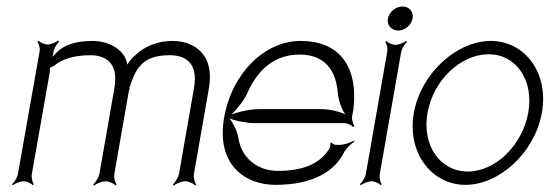

<svg xmlns="http://www.w3.org/2000/svg" viewBox="-20 -558 1692 591"><path d="M17 9 20 12C26 7 42 0 53 0C63 0 77 7 81 12L84 9C80 4 76 -11 78 -22L132 -329C133 -332 134 -344 134 -350C138 -351 144 -354 147 -356C171 -376 208 -388 258 -388C299 -388 347 -370 332 -286L286 -23C284 -12 274 4 267 10L270 13C277 7 294 0 305 0C316 0 331 7 336 13L339 10C334 4 330 -12 332 -23L377 -280C377 -281 381 -288 380 -288L376 -286L380 -291C400 -359 429 -388 503 -388C544 -388 592 -370 577 -286L531 -23C529 -12 519 4 512 10L515 13C522 7 539 0 550 0C561 0 576 7 581 13L584 10C579 4 575 -12 577 -23L623 -286C642 -396 572 -432 511 -432C466 -432 424 -416 393 -385C386 -379 377 -368 372 -359C365 -408 310 -432 266 -432C214 -432 176 -420 153 -395C150 -392 146 -387 142 -383L145 -400C147 -410 156 -425 162 -430L159 -433C153 -428 137 -421 127 -421C116 -421 102 -428 98 -433L95 -430C99 -425 104 -410 102 -400L35 -22C33 -11 23 4 17 9Z M692 -205C710 -222 732 -250 742 -273C775 -347 828 -390 902 -390C978 -390 1014 -344 1020 -271C1022 -249 1031 -222 1043 -206C1024 -215 993 -222 970 -222H776C752 -222 716 -215 692 -205ZM670 -197C644 -47 739 11 827 11C953 11 1013 -37 1039 -89C1046 -102 1061 -116 1071 -122L1069 -125C1059 -119 1038 -112 1025 -112H1014C1010 -112 1002 -116 1001 -119L997 -118C998 -114 996 -103 993 -99C975 -72 940 -32 835 -32C780 -32 725 -65 714 -132C711 -153 698 -179 686 -194C706 -185 741 -179 764 -179H1040C1050 -179 1063 -172 1067 -167L1071 -170C1067 -175 1062 -190 1064 -201L1068 -222C1083 -361 1019 -432 905 -432C797 -432 695 -336 670 -197Z M1088 9 1091 12C1097 7 1113 0 1124 0C1134 0 1148 7 1152 12L1155 9C1151 4 1147 -11 1149 -22L1215 -399C1217 -409 1227 -424 1233 -429L1230 -432C1224 -427 1208 -420 1198 -420C1187 -420 1173 -427 1169 -432L1166 -429C1170 -424 1174 -409 1172 -399L1106 -22C1104 -11 1094 4 1088 9ZM1174 -501C1170 -481 1185 -464 1206 -464C1227 -464 1246 -481 1250 -501C1254 -521 1240 -538 1219 -538C1198 -538 1178 -521 1174 -501Z M1296 -211C1314 -312 1399 -391 1484 -391C1569 -391 1624 -311 1606 -211C1588 -111 1505 -30 1420 -30C1335 -30 1278 -110 1296 -211ZM1254 -211C1232 -89 1308 11 1413 11C1517 11 1626 -88 1648 -211C1670 -334 1595 -432 1491 -432C1386 -432 1276 -333 1254 -211Z"/></svg>

Font: Armata Saber
Style: RgIta
Weight: 400
Designer: Jasper
Foundry: Cannot Into Space Fonts
Version: Version 0.970